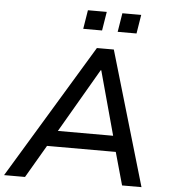

<svg xmlns="http://www.w3.org/2000/svg" viewBox="-89 -952 891 1005"><g transform="rotate(5 356.0 -449.0)"><path d="M-30 0 396 -705H485L692 0H590L534 -200L574 -172H147L197 -200L80 0ZM426 -591 217 -232 196 -255H551L527 -232L429 -591ZM497 -799 513 -898H612L596 -799ZM316 -799 332 -898H431L415 -799Z"/></g></svg>

Font: Mulish ExtraLight SemiBold
Style: Italic
Weight: 600
Italic angle: -9°
Version: Version 3.603